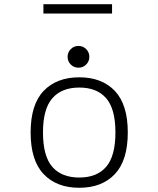

<svg xmlns="http://www.w3.org/2000/svg" viewBox="-20 -878 750 909"><path d="M185.5 -858H510.5V-814H185.5ZM388 -572.5Q373 -557.5 351.5 -557.5Q330 -557.5 315 -572.5Q300 -587.5 300 -609Q300 -630.5 315 -645.5Q330 -660.5 351.5 -660.5Q373 -660.5 388 -645.5Q403 -630.5 403 -609Q403 -587.5 388 -572.5ZM355.5 11Q248 11 186.5 -53.8Q125 -118.5 125 -251Q125 -383 186.5 -447.5Q248 -512 355.5 -512Q462.5 -512 523.8 -447.5Q585 -383 585 -251Q585 -118.5 523.8 -53.8Q462.5 11 355.5 11ZM355.5 -37.5Q439 -37.5 482.8 -88.5Q526.5 -139.5 526.5 -251Q526.5 -362 482.8 -412.8Q439 -463.5 355.5 -463.5Q272 -463.5 227.8 -412.8Q183.5 -362 183.5 -251Q183.5 -139 227.5 -88.2Q271.5 -37.5 355.5 -37.5Z"/></svg>

Font: League Mono UltraLight
Style: Regular
Weight: 200
Width: 6
Designer: Tyler Finck
Foundry: The League of Moveable Type / Tyler Finck
Version: Version 2.210